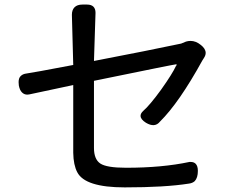

<svg xmlns="http://www.w3.org/2000/svg" viewBox="-20 -769 1040 841"><path d="M751 -487.3Q744.1 -487.3 391.6 -415V-121.1Q391.6 -71.3 419.4 -52.7Q447.3 -34.2 532.2 -34.2Q690.4 -34.2 809.6 -59.6Q813.5 -59.6 815.4 -59.6Q829.1 -59.6 836.9 -51.8Q846.7 -42 846.7 -20.5Q846.7 9.8 833 24.4Q823.2 33.2 807.6 35.2Q703.1 51.8 526.4 51.8Q352.5 51.8 318.4 -14.6Q301.8 -45.9 300.8 -99.6V-396.5L108.4 -355.5Q103.5 -354.5 99.6 -354.5Q85.9 -354.5 76.2 -364.3Q66.4 -374 62.5 -394.5Q61.5 -402.3 61.5 -409.2Q61.5 -426.8 70.3 -435.5Q79.1 -444.3 91.8 -446.3Q121.1 -450.2 300.8 -484.4Q294.9 -703.1 294.9 -704.1Q294.9 -725.6 306.6 -737.3Q318.4 -749 340.8 -749H361.3Q379.9 -749 389.2 -739.7Q398.4 -730.5 398.4 -712.9Q398.4 -711.9 391.6 -502Q630.9 -547.9 773.4 -578.1Q793.9 -586.9 794.9 -586.9Q804.7 -589.8 814.5 -589.8Q837.9 -589.8 859.4 -572.3Q880.9 -555.7 880.9 -537.1Q880.9 -526.4 873 -514.6L866.2 -503.9Q764.6 -319.3 680.7 -236.3Q658.2 -208 619.1 -231.4Q595.7 -246.1 595.7 -261.7Q595.7 -272.5 607.4 -283.2Q635.7 -307.6 685.5 -376Q735.4 -446.3 751 -480.5Q752 -480.5 752.9 -482.4Q753.9 -484.4 753.9 -487.3Q752.9 -487.3 751 -487.3Z"/></svg>

Font: TaiwanPearl
Style: Regular
Weight: 400
Version: Version 2.102